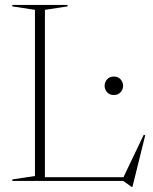

<svg xmlns="http://www.w3.org/2000/svg" viewBox="-20 -735 622 780"><path d="M518 24.5H515L480.5 0H30V-6L122 -20V-695L30 -709V-715H254.5V-709L162.5 -695V-15H481.5L564 -187.5L570 -185.5ZM442.5 -349Q425 -349 415 -360.5Q405 -372 405 -386.5Q405 -401 415 -412.5Q425 -424 442.5 -424Q460 -424 470 -412.5Q480 -401 480 -386.5Q480 -372 470 -360.5Q460 -349 442.5 -349Z"/></svg>

Font: Newsreader 72pt ExtraLight
Style: Regular
Weight: 275
Designer: Hugues Gentile
Foundry: Production Type
Version: Version 1.003; ttfautohint (v1.8.3)